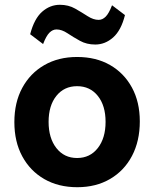

<svg xmlns="http://www.w3.org/2000/svg" viewBox="-20 -767 644 802"><path d="M303 15Q224 15 165 -19Q106 -53 73 -114Q40 -175 40 -257Q40 -339 73 -400Q106 -461 165 -495Q224 -529 302 -529Q381 -529 439.5 -495.5Q498 -462 531 -401.5Q564 -341 564 -260Q564 -178 531.5 -116Q499 -54 440 -19.5Q381 15 303 15ZM302 -107Q356 -107 388.5 -148.5Q421 -190 421 -258Q421 -326 388.5 -366.5Q356 -407 302 -407Q248 -407 215.5 -366.5Q183 -326 183 -258Q183 -190 215.5 -148.5Q248 -107 302 -107ZM378 -581Q342 -581 314 -596.5Q286 -612 262 -628Q238 -644 216 -644Q200 -644 186.5 -630.5Q173 -617 160 -583L106 -624Q123 -689 156 -718Q189 -747 230 -747Q266 -747 294 -731Q322 -715 346 -699.5Q370 -684 392 -684Q408 -684 421.5 -697.5Q435 -711 448 -745L502 -704Q486 -640 452.5 -610.5Q419 -581 378 -581Z"/></svg>

Font: Secular One
Style: Regular
Weight: 400
Designer: Michal Sahar
Foundry: Hagilda
Version: Version 1.002; ttfautohint (v1.8.4.7-5d5b);gftools[0.9.29]